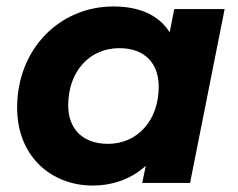

<svg xmlns="http://www.w3.org/2000/svg" viewBox="-20 -566 737 594"><path d="M519 -538 505 -466C470 -521 409 -546 331 -546C164 -546 33 -414 33 -233C33 -80 141 8 266 8C332 8 388 -14 431 -53L420 0H568L675 -538ZM314 -121C236 -121 191 -167 191 -240C191 -345 257 -417 349 -417C427 -417 471 -371 471 -298C471 -193 405 -121 314 -121Z"/></svg>

Font: AWKNG-Font
Style: Bold Italic
Weight: 700
Italic angle: -11.3°
Designer: Awakening Church
Foundry: Awakening Church
Version: Version 1.700;PS 001.700;hotconv 1.0.88;makeotf.lib2.5.64775